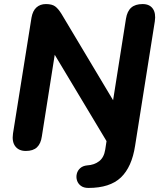

<svg xmlns="http://www.w3.org/2000/svg" viewBox="-20 -734 792 945"><path d="M415 191Q392 191 378 180.5Q364 170 359 154Q354 138 358 121.5Q362 105 375 93.5Q388 82 409 80Q444 78 468 59.5Q492 41 498 2L507 -57L528 0L228 -500H255L186 -63Q181 -27 162 -9Q143 9 107 9Q73 9 55.5 -13.5Q38 -36 44 -77L135 -647Q141 -681 159.5 -697.5Q178 -714 206 -714Q236 -714 251.5 -702.5Q267 -691 283 -665L558 -205H531L600 -642Q606 -679 626 -696.5Q646 -714 682 -714Q716 -714 732 -691.5Q748 -669 742 -629L645 -17Q629 88 575 139.5Q521 191 415 191Z"/></svg>

Font: Nunito ExtraLight ExtraBold
Style: Italic
Weight: 800
Italic angle: -9°
Version: Version 3.602